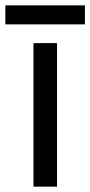

<svg xmlns="http://www.w3.org/2000/svg" viewBox="-40 -697 337 717"><path d="M173 0H85V-536H173ZM277 -677V-606H-20V-677Z"/></svg>

Font: Noto Sans Chakma
Style: Regular
Weight: 400
Designer: Zachary Quinn Scheuren - Monotype Design Team
Foundry: Monotype Imaging Inc.
Version: Version 2.003; ttfautohint (v1.8.4.7-5d5b)